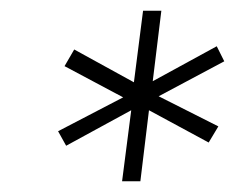

<svg xmlns="http://www.w3.org/2000/svg" viewBox="-20 -726 442 357"><path d="M386 -491 368 -461 257 -521 241 -389H207L224 -521L103 -455L88 -482L209 -545L100 -603L118 -634L229 -573L246 -706H280L264 -575L383 -640L397 -612L275 -547Z"/></svg>

Font: Kulim Park ExtraLight
Style: Italic
Weight: 275
Italic angle: -8°
Designer: Noponies / Dale Sattler
Foundry: Noponies
Version: Version 1.000; ttfautohint (v1.8.3)